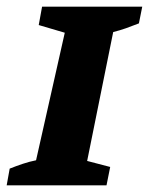

<svg xmlns="http://www.w3.org/2000/svg" viewBox="-36 -555 446 575"><path d="M-16 0 -7 -50Q13 -58 32.5 -64.5Q52 -71 72 -75L158 -457L80 -480L90 -535H390L380 -485Q360 -477 341.5 -470.5Q323 -464 303 -459L225 -73L294 -55L283 0Z"/></svg>

Font: Piazzolla SC
Style: Bold Italic
Weight: 700
Italic angle: -11.3°
Designer: Juan Pablo del Peral
Foundry: Huerta Tipografica
Version: Version 1.330